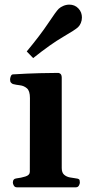

<svg xmlns="http://www.w3.org/2000/svg" viewBox="-20 -797 375 817"><path d="M51.3 0Q43 0 38.8 -7.3Q34.7 -14.6 34.7 -20Q34.7 -36.6 50.8 -38.1Q68.8 -40 87.9 -45.9Q106.9 -51.8 106.9 -65.9L107.4 -379.9Q107.4 -410.2 94.7 -421.1Q82 -432.1 64.9 -434.1Q47.9 -436 34.7 -439.5Q29.8 -441.9 26.4 -445.8Q22.9 -449.7 22.9 -459Q22.9 -464.8 25.9 -472.4Q28.8 -480 34.7 -480.5Q98.1 -484.4 149.4 -485.6Q200.7 -486.8 228 -486.8Q231.9 -486.8 237.1 -482.9Q242.2 -479 242.7 -467.3V-82Q242.7 -62.5 252.7 -53.7Q262.7 -44.9 276.6 -42.2Q290.5 -39.6 302.2 -38.1Q312.5 -37.1 316.2 -34.2Q319.8 -31.2 319.8 -20Q319.8 -14.6 315.7 -7.3Q311.5 0 303.2 0ZM121.1 -549.8 93.8 -578.1Q151.4 -647.5 185.1 -698.2Q218.8 -749 230 -759.8Q237.8 -767.1 250 -772.2Q262.2 -777.3 275.4 -777.3Q286.1 -777.3 295.9 -773.4Q305.7 -769.5 313.5 -761.2Q321.8 -752.4 325.2 -742.7Q328.6 -732.9 328.6 -722.7Q328.6 -710.4 324 -699.2Q319.3 -688 312 -681.2Q300.8 -670.4 248.3 -639.9Q195.8 -609.4 121.1 -549.8Z"/></svg>

Font: Gelasio SemiBold
Style: Regular
Weight: 600
Designer: Eben Sorkin
Foundry: Eben Sorkin
Version: Version 1.008